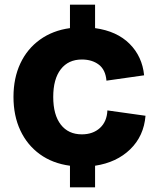

<svg xmlns="http://www.w3.org/2000/svg" viewBox="-20 -707 683 826"><path d="M281 99V6Q206 -4 151.5 -43.5Q97 -83 67.5 -146Q38 -209 38 -290Q38 -371 67.5 -434Q97 -497 152 -536.5Q207 -576 281 -586V-687H389V-586Q483 -573 537.5 -518.5Q592 -464 600 -383L438 -360Q434 -407 405 -429Q376 -451 332 -451Q274 -451 241.5 -409Q209 -367 209 -290Q209 -213 241.5 -171Q274 -129 332 -129Q380 -129 410 -156.5Q440 -184 442 -232L606 -209Q599 -122 540.5 -65Q482 -8 389 6V99Z"/></svg>

Font: BDO Grotesk ExtraBold
Style: Regular
Weight: 800
Designer: Deni Anggara
Foundry: Lokal Container
Version: Version 2.000